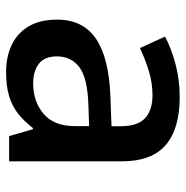

<svg xmlns="http://www.w3.org/2000/svg" viewBox="-10 -580 601 620"><g transform="rotate(90 290.0 -270.5)"><path d="M293.9 -550.8Q396.5 -550.8 449 -505.4Q501.5 -460 501.5 -363.8V0H419.9L397.9 -76.7H394Q371.1 -47.4 346.7 -28.3Q322.3 -9.3 290.3 0.2Q258.3 9.8 212.4 9.8Q164.1 9.8 126 -8.1Q87.9 -25.9 65.9 -62.5Q43.9 -99.1 43.9 -155.3Q43.9 -238.8 106.2 -280.8Q168.5 -322.8 294.4 -327.1L388.2 -330.6V-358.9Q388.2 -415 362.1 -439Q335.9 -462.9 288.6 -462.9Q248 -462.9 210 -451.2Q171.9 -439.5 135.7 -422.4L98.6 -503.4Q138.2 -524.4 188.7 -537.6Q239.3 -550.8 293.9 -550.8ZM387.7 -258.3 317.9 -255.9Q231.9 -252.9 197.3 -226.6Q162.6 -200.2 162.6 -154.3Q162.6 -114.3 186.5 -95.9Q210.4 -77.6 249.5 -77.6Q309.1 -77.6 348.4 -111.6Q387.7 -145.5 387.7 -211.4Z"/></g></svg>

Font: Pena Sans SemiBold
Style: Regular
Weight: 600
Designer: Monotype Design Team
Foundry: Monotype Imaging Inc.
Version: Version 3.000